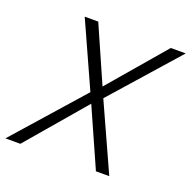

<svg xmlns="http://www.w3.org/2000/svg" viewBox="-125 -775 890 893"><g transform="rotate(20 319.5 -329.0)"><path d="M646 -658 357 -331 507 0H441L313 -288L67 0H-7L291 -337L146 -658H213L335 -381L572 -658Z"/></g></svg>

Font: EauTest Semilight
Style: Italic
Weight: 300
Italic angle: -12°
Designer: Christian Thalmann (Catharsis Fonts)
Version: Version 0.001;PS 000.001;hotconv 1.0.88;makeotf.lib2.5.64775